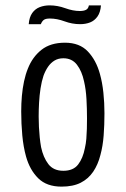

<svg xmlns="http://www.w3.org/2000/svg" viewBox="-20 -685 468 715"><path d="M209 10Q154 10 122.5 -21Q91 -52 77 -102Q67 -138 63 -181Q59 -224 59 -270Q59 -300 61.5 -328Q64 -356 69.5 -382Q75 -408 84 -430Q101 -473 134.5 -499.5Q168 -526 222 -526Q276 -526 307 -493.5Q338 -461 352 -410Q361 -378 365 -340Q369 -302 369 -263Q369 -220 366 -180.5Q363 -141 354 -108Q345 -72 327 -45.5Q309 -19 280.5 -4.5Q252 10 209 10ZM216 -49Q253 -49 271 -72.5Q289 -96 296 -133Q300 -150 301.5 -168Q303 -186 303.5 -205.5Q304 -225 304 -244Q304 -280 302 -316Q300 -352 293 -382Q285 -420 266.5 -444Q248 -468 216 -468Q197 -468 183 -459.5Q169 -451 159 -436.5Q149 -422 142 -403Q135 -382 131 -356Q127 -330 125.5 -303Q124 -276 124 -251Q124 -232 125 -212Q126 -192 128 -173Q130 -154 133 -137Q141 -99 160 -74Q179 -49 216 -49ZM132 -595H87Q89 -621 100 -636.5Q111 -652 128 -658.5Q145 -665 165 -665Q194 -665 223 -654.5Q252 -644 277 -644Q292 -644 300.5 -648.5Q309 -653 311 -665H356Q354 -639 343 -623.5Q332 -608 315.5 -601.5Q299 -595 278 -595Q249 -595 220.5 -605.5Q192 -616 166 -616Q151 -616 144 -611.5Q137 -607 132 -595Z"/></svg>

Font: Truculenta
Style: Regular
Weight: 400
Designer: Ivan Castro, Eva Sanz & Omnibus-Type Team
Foundry: Omnibus-Type
Version: Version 1.002